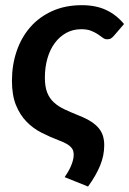

<svg xmlns="http://www.w3.org/2000/svg" viewBox="-20 -540 487 723"><path d="M410 -406.5 447 -449.5C428 -472.5 405.7 -490.1 380 -502.2C354.3 -514.4 323.7 -520.5 288 -520.5C246.7 -520.5 209.7 -513.2 177 -498.5C144.3 -483.8 116.7 -463.7 94.2 -438C71.8 -412.3 54.6 -382.2 42.8 -347.5C30.9 -312.8 25 -275.7 25 -236C25 -199.7 30 -169.2 40 -144.5C50 -119.8 63.2 -99 79.8 -82C96.2 -65 115.3 -51 137 -40C158.7 -29 181 -19.2 204 -10.5C215 -6.5 224 -2.4 231 1.8C238 5.9 243.5 10.2 247.5 14.5C251.5 18.8 254.2 23.3 255.5 28C256.8 32.7 257.5 37.7 257.5 43C257.5 50.3 256.4 57.8 254.2 65.5C252.1 73.2 249.3 80.7 246 88C242.7 95.3 239 102.3 235 109C231 115.7 227.2 121.7 223.5 127L311.5 162.5C331.8 134.5 347.1 108 357.2 83C367.4 58 372.5 32.7 372.5 7C372.5 -5.7 370.9 -17.2 367.8 -27.8C364.6 -38.2 359.3 -48 352 -57C344.7 -66 334.9 -74.4 322.8 -82.2C310.6 -90.1 295.7 -97.5 278 -104.5C257.3 -112.8 239 -120.8 223 -128.2C207 -135.8 193.5 -144.6 182.5 -154.8C171.5 -164.9 163.2 -177.3 157.5 -192C151.8 -206.7 149 -225.3 149 -248C149 -273.7 152.2 -297.6 158.5 -319.8C164.8 -341.9 174 -361.2 186 -377.5C198 -393.8 212.4 -406.7 229.2 -416C246.1 -425.3 265 -430 286 -430C301 -430 313.4 -428 323.2 -424C333.1 -420 341.5 -415.7 348.5 -411C355.5 -406.3 361.6 -402 366.8 -398C371.9 -394 377.5 -392 383.5 -392C389.8 -392 394.8 -393.2 398.5 -395.8C402.2 -398.2 406 -401.8 410 -406.5Z"/></svg>

Font: Lato
Style: Bold Italic
Weight: 700
Italic angle: -7°
Designer: Lukasz Dziedzic
Foundry: tyPoland Lukasz Dziedzic
Version: Version 2.007; 2014-02-27